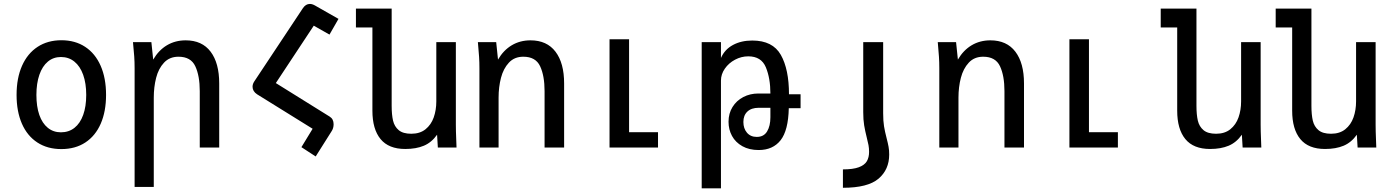

<svg xmlns="http://www.w3.org/2000/svg" viewBox="-20 -770 7240 1002"><path d="M66.5 -274.5Q66.5 -362.5 95 -426.8Q123.5 -491 176.2 -525.5Q229 -560 300.5 -560Q372 -560 424.5 -525.5Q477 -491 505.2 -426.8Q533.5 -362.5 533.5 -274.5Q533.5 -188.5 505.8 -124.8Q478 -61 425.5 -26.5Q373 8 300 8Q227.5 8 174.8 -26.5Q122 -61 94.2 -124.8Q66.5 -188.5 66.5 -274.5ZM430 -274.5Q430 -335 414 -379.8Q398 -424.5 368.2 -448.5Q338.5 -472.5 298 -472.5Q258.5 -472.5 229.8 -448.5Q201 -424.5 185.5 -379.8Q170 -335 170 -274.5Q170 -214 185.2 -170.2Q200.5 -126.5 229.5 -103Q258.5 -79.5 298 -79.5Q339 -79.5 368.8 -103Q398.5 -126.5 414.2 -170.5Q430 -214.5 430 -274.5Z M674 -550H770L779.5 -459Q808 -508 851.2 -533.8Q894.5 -559.5 949 -559.5Q1034.5 -559.5 1079.2 -500.2Q1124 -441 1124 -334.5V0H1022.5V-294.5Q1022.5 -374.5 999.2 -424.2Q976 -474 911.5 -474Q865 -474 836 -443Q807 -412 794.8 -363.8Q782.5 -315.5 782.5 -260.5V205.5H682.5V-413.5Q682.5 -447.5 680.5 -475.5Q678.5 -503.5 674 -550Z M1611.5 -98 1321.5 -278Q1310 -285.5 1304 -295.5Q1298 -305.5 1298 -317Q1298 -331.5 1307 -345L1560.5 -727Q1575.5 -749.5 1597 -749.5Q1609.5 -749.5 1623.5 -741.5L1746.5 -671.5L1699.5 -589.5L1617.5 -636L1419.5 -336.5L1700.5 -161.5Q1721 -149 1721 -121.5Q1721 -100 1709.5 -83.5L1627.5 46.5L1553 -2Z M1923.5 -192.5V-626.5H1837.5V-725H2024V-218Q2024 -171.5 2031.2 -140.5Q2038.5 -109.5 2060.8 -90.8Q2083 -72 2126.5 -72Q2171.5 -72 2200.8 -95.5Q2230 -119 2243.5 -157.2Q2257 -195.5 2257 -241V-550H2359V-119Q2359 -87 2361 -41L2362.5 0H2265L2261 -67Q2232.5 -26.5 2192 -9.5Q2151.5 7.5 2095 7.5Q2008.5 7.5 1966 -44.2Q1923.5 -96 1923.5 -192.5Z M2474 -550H2569.5L2579 -459Q2607.5 -508 2650.8 -533.8Q2694 -559.5 2748.5 -559.5Q2834 -559.5 2879 -500.2Q2924 -441 2924 -334.5V0H2822V-294.5Q2822 -374.5 2798.8 -424.2Q2775.5 -474 2711 -474Q2664.5 -474 2635.8 -443Q2607 -412 2594.5 -363.8Q2582 -315.5 2582 -260.5V0H2482V-413.5Q2482 -447 2480.2 -473.5Q2478.5 -500 2474 -550Z M3161 -565H3263V-80H3414V0H3161Z M3642 -550H3742.5V-467.5Q3762 -512 3805 -535.2Q3848 -558.5 3906 -558.5Q4012.5 -558.5 4055 -483.5Q4097.5 -408.5 4097.5 -278H4158V-205.5H4096.5Q4094 -89.5 4053.8 -38.2Q4013.5 13 3939.5 13Q3890 13 3854.2 -7Q3818.5 -27 3800.2 -60.5Q3782 -94 3782 -134.5Q3782 -178 3802.8 -211.5Q3823.5 -245 3859 -263.5Q3894.5 -282 3937.5 -282H4000.5Q4000.5 -361.5 3976.8 -418.8Q3953 -476 3885 -476Q3849 -476 3816 -458.5Q3783 -441 3762.8 -411.8Q3742.5 -382.5 3742.5 -349.5V213H3642ZM4000.5 -158V-207.5H3939.5Q3901.5 -207.5 3880.5 -187.8Q3859.5 -168 3859.5 -133.5Q3859.5 -99.5 3878.2 -77.5Q3897 -55.5 3929.5 -55.5Q3966 -55.5 3983.2 -84Q4000.5 -112.5 4000.5 -158Z M4620.5 36.5Q4620.5 14 4617.2 -4Q4614 -22 4607 -49Q4598 -83.5 4593.5 -111Q4589 -138.5 4589 -179V-550H4485V-185Q4485 -145 4489.8 -116.2Q4494.5 -87.5 4503 -54Q4509.5 -28.5 4512.5 -12.5Q4515.5 3.5 4515.5 22.5Q4515.5 51.5 4503.8 71.5Q4492 91.5 4462 102.8Q4432 114 4379 114V210Q4509 210 4564.8 162.5Q4620.5 115 4620.5 36.5Z M4874 -550H4969.5L4979 -459Q5007.5 -508 5050.8 -533.8Q5094 -559.5 5148.5 -559.5Q5234 -559.5 5279 -500.2Q5324 -441 5324 -334.5V0H5222V-294.5Q5222 -374.5 5198.8 -424.2Q5175.5 -474 5111 -474Q5064.5 -474 5035.8 -443Q5007 -412 4994.5 -363.8Q4982 -315.5 4982 -260.5V0H4882V-413.5Q4882 -447 4880.2 -473.5Q4878.5 -500 4874 -550Z M5561 -565H5663V-80H5814V0H5561Z M6123.5 -192.5V-626.5H6037.5V-725H6224V-218Q6224 -171.5 6231.2 -140.5Q6238.5 -109.5 6260.8 -90.8Q6283 -72 6326.5 -72Q6371.5 -72 6400.8 -95.5Q6430 -119 6443.5 -157.2Q6457 -195.5 6457 -241V-550H6559V-119Q6559 -87 6561 -41L6562.5 0H6465L6461 -67Q6432.5 -26.5 6392 -9.5Q6351.5 7.5 6295 7.5Q6208.5 7.5 6166 -44.2Q6123.5 -96 6123.5 -192.5Z M6723.5 -192.5V-626.5H6637.5V-725H6824V-218Q6824 -171.5 6831.2 -140.5Q6838.5 -109.5 6860.8 -90.8Q6883 -72 6926.5 -72Q6971.5 -72 7000.8 -95.5Q7030 -119 7043.5 -157.2Q7057 -195.5 7057 -241V-550H7159V-119Q7159 -87 7161 -41L7162.5 0H7065L7061 -67Q7032.5 -26.5 6992 -9.5Q6951.5 7.5 6895 7.5Q6808.5 7.5 6766 -44.2Q6723.5 -96 6723.5 -192.5Z"/></svg>

Font: JuliaMono Medium
Style: Regular
Weight: 500
Monospace: yes
Designer: cormullion
Foundry: corm
Version: Version 0.054; ttfautohint (v1.8.4)